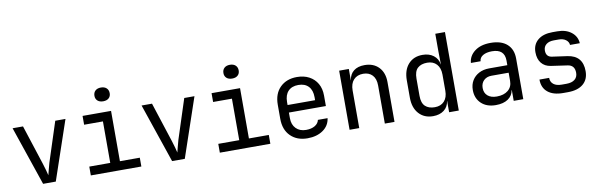

<svg xmlns="http://www.w3.org/2000/svg" viewBox="-50 -1263 5501 1759"><g transform="rotate(-10 2700.0 -383.5)"><path d="M241 0 54 -550H151L271 -180Q282 -147 290 -116.5Q298 -86 302 -69Q307 -86 314 -116.5Q321 -147 331 -180L451 -550H546L359 0Z M685 0V-82H880V-468H705V-550H970V-82H1155V0ZM915 -649Q882 -649 863 -666Q844 -683 844 -712Q844 -742 863 -759.5Q882 -777 915 -777Q948 -777 967 -759.5Q986 -742 986 -712Q986 -683 967 -666Q948 -649 915 -649Z M1441 0 1254 -550H1351L1471 -180Q1482 -147 1490 -116.5Q1498 -86 1502 -69Q1507 -86 1514 -116.5Q1521 -147 1531 -180L1651 -550H1746L1559 0Z M1885 0V-82H2080V-468H1905V-550H2170V-82H2355V0ZM2115 -649Q2082 -649 2063 -666Q2044 -683 2044 -712Q2044 -742 2063 -759.5Q2082 -777 2115 -777Q2148 -777 2167 -759.5Q2186 -742 2186 -712Q2186 -683 2167 -666Q2148 -649 2115 -649Z M2700 10Q2603 10 2543.5 -48.5Q2484 -107 2484 -210V-340Q2484 -443 2543.5 -501.5Q2603 -560 2700 -560Q2765 -560 2813.5 -534Q2862 -508 2889 -461Q2916 -414 2916 -350V-252H2572V-200Q2572 -139 2607 -103.5Q2642 -68 2700 -68Q2750 -68 2782.5 -87.5Q2815 -107 2822 -140H2912Q2903 -71 2845 -30.5Q2787 10 2700 10ZM2572 -322H2828V-350Q2828 -415 2794.5 -450.5Q2761 -486 2700 -486Q2639 -486 2605.5 -450.5Q2572 -415 2572 -350Z M3092 0V-550H3182V-445H3183Q3190 -500 3228 -530Q3266 -560 3329 -560Q3412 -560 3461 -509Q3510 -458 3510 -370V0H3420V-354Q3420 -417 3388.5 -450.5Q3357 -484 3303 -484Q3247 -484 3214.5 -449Q3182 -414 3182 -350V0Z M3868 10Q3786 10 3736.5 -45Q3687 -100 3687 -194V-355Q3687 -450 3736 -505Q3785 -560 3868 -560Q3930 -560 3970.5 -529Q4011 -498 4019 -445H4020L4018 -570V-730H4108V0H4018V-105H4017Q4010 -51 3970 -20.5Q3930 10 3868 10ZM3898 -68Q3954 -68 3986 -103Q4018 -138 4018 -200V-350Q4018 -412 3986 -447Q3954 -482 3898 -482Q3841 -482 3809 -452.5Q3777 -423 3777 -355V-195Q3777 -128 3809 -98Q3841 -68 3898 -68Z M4452 10Q4367 10 4317 -37.5Q4267 -85 4267 -162Q4267 -213 4290 -251Q4313 -289 4354 -310.5Q4395 -332 4448 -332H4618V-375Q4618 -482 4501 -482Q4449 -482 4417 -463Q4385 -444 4383 -410H4293Q4298 -475 4353.5 -517.5Q4409 -560 4501 -560Q4601 -560 4654.5 -512Q4708 -464 4708 -378V0H4619V-100H4617Q4609 -49 4566 -19.5Q4523 10 4452 10ZM4474 -66Q4540 -66 4579 -98Q4618 -130 4618 -185V-262H4458Q4414 -262 4386.5 -235.5Q4359 -209 4359 -165Q4359 -119 4389.5 -92.5Q4420 -66 4474 -66Z M5078 8Q4986 8 4935.5 -33.5Q4885 -75 4885 -151H4975Q4975 -113 5002 -91.5Q5029 -70 5078 -70H5122Q5172 -70 5199.5 -92Q5227 -114 5227 -154Q5227 -225 5162 -234L5010 -256Q4954 -264 4923 -302.5Q4892 -341 4892 -404Q4892 -476 4941.5 -517Q4991 -558 5078 -558H5122Q5202 -558 5252.5 -518.5Q5303 -479 5307 -415H5216Q5214 -444 5188.5 -463Q5163 -482 5122 -482H5078Q5032 -482 5006 -461Q4980 -440 4980 -404Q4980 -346 5033 -338L5175 -318Q5315 -298 5315 -154Q5315 -77 5264.5 -34.5Q5214 8 5122 8Z"/></g></svg>

Font: JetBrainsMono Nerd Font Mono
Style: Regular
Weight: 400
Monospace: yes
Designer: Philipp Nurullin, Konstantin Bulenkov
Foundry: JetBrains
Version: Version 2.304; ttfautohint (v1.8.4.7-5d5b);Nerd Fonts 2.3.0